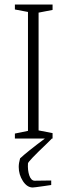

<svg xmlns="http://www.w3.org/2000/svg" viewBox="-20 -614 299 851"><path d="M151 -558V-36L213 -24V0H210L187 23Q105 101 104 110Q102 141 110 164Q118 187 134 187L207 186V206L173 211Q131 217 125 217Q100 217 81.5 188.5Q63 160 63 126Q63 109 69 88Q100 59 179 0H46V-22L104 -34V-561L46 -572V-594H213V-570Z"/></svg>

Font: Grenze ExtraLight
Style: Regular
Weight: 275
Designer: Renata Polastri
Foundry: Omnibus-Type
Version: Version 1.002; ttfautohint (v1.8)